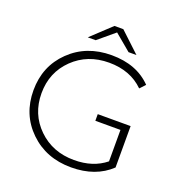

<svg xmlns="http://www.w3.org/2000/svg" viewBox="-153 -1005 1078 1142"><g transform="rotate(20 386.5 -434.5)"><path d="M405 -843 301 -756H251L377 -874H433L559 -756H509ZM671 -347V-85Q576 5 421 5Q263 5 159 -96Q55 -197 55 -350Q55 -503 159 -604Q263 -705 422 -705Q581 -705 674 -609L642 -575Q558 -658 423 -658Q287 -658 196.5 -570Q106 -482 106 -350Q106 -218 196.5 -130Q287 -42 423 -42Q543 -42 622 -106V-305H463V-347Z"/></g></svg>

Font: mBank Light
Style: Regular
Weight: 300
Designer: Julieta Ulanovsky
Foundry: Julieta Ulanovsky
Version: Version 7.200;PS 007.200;hotconv 1.0.88;makeotf.lib2.5.64775